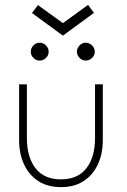

<svg xmlns="http://www.w3.org/2000/svg" viewBox="-20 -757 521 789"><path d="M90.5 -189.5Q90.5 -111.5 125.8 -65.8Q161 -20 230.5 -20Q300 -20 335.2 -65.8Q370.5 -111.5 370.5 -189.5V-410.5H402.5V-181Q402.5 -126 382.5 -82.2Q362.5 -38.5 324.2 -13.2Q286 12 230.5 12Q175.5 12 137 -13.2Q98.5 -38.5 78.5 -82.2Q58.5 -126 58.5 -181V-410.5H90.5ZM332.5 -508Q317.5 -508 306.8 -519.2Q296 -530.5 296 -544.5Q296 -559 306.8 -570.2Q317.5 -581.5 332.5 -581.5Q347 -581.5 358.2 -570.5Q369.5 -559.5 369.5 -544.5Q369.5 -529.5 358.2 -518.8Q347 -508 332.5 -508ZM143 -508Q128 -508 117.2 -519.2Q106.5 -530.5 106.5 -544.5Q106.5 -559 117.2 -570.2Q128 -581.5 143 -581.5Q157.5 -581.5 168.8 -570.5Q180 -559.5 180 -544.5Q180 -529.5 168.8 -518.8Q157.5 -508 143 -508ZM238.5 -610.5 111.5 -703.5 136 -736 238.5 -662 342 -737 366 -704Z"/></svg>

Font: League Spartan Thin
Style: Regular
Weight: 100
Foundry: The League of Moveable Type
Version: Version 2.002